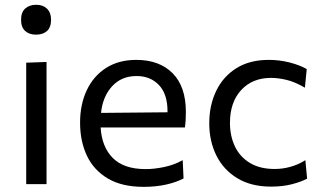

<svg xmlns="http://www.w3.org/2000/svg" viewBox="-20 -752 1319 784"><path d="M87 0V-496L170 -499V0ZM127 -610.5Q99.5 -610.5 82.8 -625.5Q66 -640.5 66 -671.5Q66 -702 83 -717.2Q100 -732.5 128 -732.5Q155.5 -732.5 172 -716.5Q188.5 -700.5 188.5 -671.5Q188.5 -640.5 172 -625.5Q155.5 -610.5 127 -610.5Z M567 11Q478 11 420.5 -23Q363 -57 335 -116Q307 -175 307 -251Q307 -326 334.5 -384Q362 -442 413.5 -474.8Q465 -507.5 536.5 -507.5Q630.5 -507.5 684.8 -453Q739 -398.5 739 -294.5Q739 -258 735 -231.5H391Q395.5 -152.5 440.5 -107Q485.5 -61.5 575 -61.5Q610 -61.5 650.5 -70Q691 -78.5 726 -98L729.5 -23.5Q701 -8 659 1.5Q617 11 567 11ZM537.5 -441.5Q476 -441.5 437.8 -399.8Q399.5 -358 392.5 -291L664 -293.5Q664 -295 664 -297.5Q664 -368 629 -404.8Q594 -441.5 537.5 -441.5Z M1086.5 10Q1006 10 949.5 -24Q893 -58 863.8 -116.5Q834.5 -175 834.5 -248.5Q834.5 -322 862.8 -380.8Q891 -439.5 945.2 -473.5Q999.5 -507.5 1077.5 -507.5Q1121 -507.5 1162.2 -497Q1203.5 -486.5 1232.5 -470L1225 -394Q1183 -418.5 1148.5 -426.2Q1114 -434 1087 -434Q1010.5 -434 964.8 -384.2Q919 -334.5 919 -250Q919 -197 939.2 -154.2Q959.5 -111.5 1000.2 -86.8Q1041 -62 1101.5 -62Q1134 -62 1165.8 -70.8Q1197.5 -79.5 1227 -98L1234 -22.5Q1209.5 -9.5 1172.2 0.2Q1135 10 1086.5 10Z"/></svg>

Font: Commissioner
Style: Regular
Weight: 400
Designer: Kostas Bartsokas
Foundry: Kostas Bartsokas
Version: Version 1.000; ttfautohint (v1.8.3)